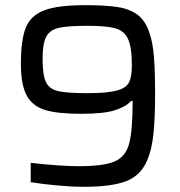

<svg xmlns="http://www.w3.org/2000/svg" viewBox="-20 -716 697 744"><path d="M99 -10V-85Q214 -72 285 -72Q382 -72 424.5 -90.5Q467 -109 480.5 -159.5Q494 -210 494 -325H488Q469 -303 426 -289Q383 -275 295 -275Q204 -275 155.5 -289.5Q107 -304 84 -345Q61 -386 61 -469Q61 -562 80 -609Q99 -656 151.5 -676Q204 -696 310 -696Q390 -696 437 -688.5Q484 -681 514 -658Q544 -635 559 -589Q572 -552 576.5 -496.5Q581 -441 581 -351Q581 -256 574.5 -196Q568 -136 551 -96Q526 -36 469 -14Q412 8 303 8Q264 8 206.5 3Q149 -2 99 -10ZM491 -462Q491 -533 476 -565Q461 -597 426.5 -606.5Q392 -616 318 -616Q242 -616 207.5 -608Q173 -600 159 -573.5Q145 -547 145 -488Q145 -425 158 -398Q171 -371 205 -363Q239 -355 318 -355Q396 -355 432.5 -365Q469 -375 480 -397Q491 -419 491 -462Z"/></svg>

Font: Source Han Sans & Saira Hybrid
Style: Regular
Weight: 400
Designer: Ryoko NISHIZUKA 西塚涼子 (kana & ideographs); Paul D. Hunt (Latin, Greek & Cyrillic); Wenlong ZHANG 张文龙 (bopomofo); Sandoll 
Foundry: Adobe Systems Incorporated
Version: Version 1.00;August 2, 2021;FontCreator 13.0.0.2675 64-bit